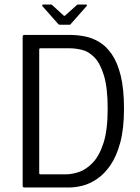

<svg xmlns="http://www.w3.org/2000/svg" viewBox="-20 -827 619 847"><path d="M527 -347Q527 -259 510.5 -198Q494 -137 467 -98Q440 -59 408 -37.5Q376 -16 344.5 -8Q313 0 287 0H88Q80 0 80 -7V-665Q80 -673 88 -673H287Q318 -673 351.5 -667Q385 -661 416.5 -642.5Q448 -624 473 -588Q498 -552 512.5 -493.5Q527 -435 527 -347ZM455 -347Q455 -440 438.5 -494Q422 -548 396.5 -574Q371 -600 342 -607Q313 -614 288 -614H160Q155 -614 154 -612.5Q153 -611 153 -608V-65Q153 -61 154 -59.5Q155 -58 159 -58H271Q298 -58 329 -68.5Q360 -79 389 -109Q418 -139 436.5 -196Q455 -253 455 -347ZM243 -718Q239 -718 236 -722L167 -800Q166 -802 166.5 -804.5Q167 -807 171 -807H204Q209 -807 211 -804L260 -759Q264 -755 268 -759L318 -804Q321 -807 325 -807H359Q363 -807 363.5 -804.5Q364 -802 362 -800L293 -722Q292 -718 287 -718Z"/></svg>

Font: Glory Thin
Style: Regular
Weight: 400
Version: Version 1.011